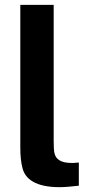

<svg xmlns="http://www.w3.org/2000/svg" viewBox="-20 -770 381 794"><path d="M226 4C245 4 272 2 306 -2V-98C295 -97 286 -96 278 -96C254 -96 237 -100 226 -107C204 -121 202 -140 202 -188V-750H64V-160C64 -125 67 -97 73 -75C84 -30 127 4 226 4Z"/></svg>

Font: Be Vietnam
Style: Bold
Weight: 700
Designer: Gabriel Lam
Foundry: TypeRant
Version: Version 4.000